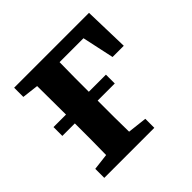

<svg xmlns="http://www.w3.org/2000/svg" viewBox="-132 -614 738 738"><g transform="rotate(-45 237.0 -245.0)"><path d="M37 -440V-490H444L449 -306H388L360 -436H230Q229 -397 229 -354Q229 -311 229 -276H322V-228H229V-215Q229 -180 229 -138Q229 -96 230 -58L309 -49V0H37V-49L104 -57Q105 -95 105 -137.5Q105 -180 105 -215V-228H37V-276H105Q105 -311 104.5 -353Q104 -395 104 -432Z"/></g></svg>

Font: Source Serif 4 SmText Semibold
Style: Regular
Weight: 600
Designer: Frank Grießhammer
Foundry: Adobe
Version: Version 4.005;hotconv 1.1.0;makeotfexe 2.6.0